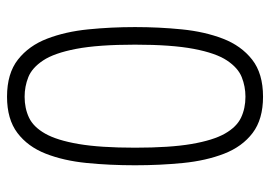

<svg xmlns="http://www.w3.org/2000/svg" viewBox="-131 -624 768 546"><g transform="rotate(90 253.0 -351.0)"><path d="M255 13Q189 13 149.5 -18Q110 -49 90 -101Q70 -153 63.5 -218Q57 -283 57 -351Q57 -419 63.5 -484Q70 -549 90 -601Q110 -653 149.5 -684Q189 -715 255 -715Q319 -715 358 -685.5Q397 -656 417 -604.5Q437 -553 443.5 -487.5Q450 -422 450 -351Q450 -279 443.5 -213.5Q437 -148 417 -97Q397 -46 358 -16.5Q319 13 255 13ZM255 -37Q288 -37 314.5 -49.5Q341 -62 360 -95.5Q379 -129 389.5 -190.5Q400 -252 400 -351Q400 -450 389.5 -511.5Q379 -573 360 -606.5Q341 -640 314.5 -652.5Q288 -665 255 -665Q226 -665 199.5 -654.5Q173 -644 152 -612.5Q131 -581 119 -518Q107 -455 107 -351Q107 -246 119 -183.5Q131 -121 152 -89.5Q173 -58 199.5 -47.5Q226 -37 255 -37Z"/></g></svg>

Font: Kurewa Gothic CJK TC Regular
Style: Regular
Weight: 400
Designer: Max Yao
Foundry: Max-Everyday
Version: Version 1.071; ttfautohint (v1.8.3)